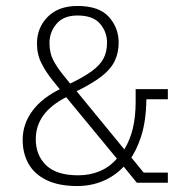

<svg xmlns="http://www.w3.org/2000/svg" viewBox="-20 -613 613 644"><path d="M239 11Q177 11 136 -9Q95 -29 75.5 -64Q56 -99 56 -144Q56 -197 89 -241.5Q122 -286 187 -317L190 -302L156 -344Q135 -370 119.5 -400Q104 -430 104 -467Q104 -520 140 -556.5Q176 -593 240 -593Q312 -593 345 -556.5Q378 -520 378 -470Q378 -436 364.5 -408Q351 -380 319.5 -356Q288 -332 237 -307L397 -112Q416 -143 425.5 -182Q435 -221 435 -272V-314H543V-280H471Q470 -207 453.5 -156Q437 -105 413 -74L412 -95L462 -34H543V0H439L395 -54Q363 -21 323.5 -5Q284 11 239 11ZM100 -146Q100 -92 135 -58.5Q170 -25 242 -25Q282 -25 315 -39Q348 -53 372 -81L202 -287Q151 -261 125.5 -226Q100 -191 100 -146ZM146 -469Q146 -436 158.5 -411.5Q171 -387 194 -359L228 -317L210 -330Q260 -354 287.5 -374Q315 -394 327 -416.5Q339 -439 339 -470Q339 -506 315.5 -533.5Q292 -561 240 -561Q193 -561 169.5 -533Q146 -505 146 -469Z"/></svg>

Font: Rokkitt ExtraLight
Style: Regular
Weight: 250
Version: Version 3.103